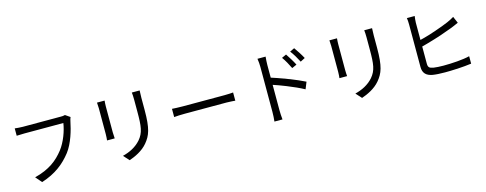

<svg xmlns="http://www.w3.org/2000/svg" viewBox="-28 -1560 6057 2394"><g transform="rotate(-15 3000.0 -363.0)"><path d="M696 -244C775 -347 820 -507 841 -612C845 -631 850 -652 857 -666L796 -708C777 -702 757 -702 742 -702H250C217 -702 176 -706 148 -709V-614C174 -615 210 -617 250 -617H751C737 -521 690 -387 619 -296C535 -189 430 -103 236 -54L305 26C489 -32 605 -127 696 -244Z M1668 -103C1740 -189 1772 -270 1772 -510V-672C1772 -706 1773 -738 1775 -763H1674C1677 -738 1679 -706 1679 -672V-514C1679 -325 1670 -246 1599 -163C1537 -93 1455 -52 1363 -29L1430 45C1503 20 1603 -25 1668 -103ZM1316 -345V-679C1316 -703 1318 -735 1320 -754H1222C1224 -735 1226 -697 1226 -679V-346C1226 -316 1223 -281 1221 -266H1320C1318 -284 1316 -320 1316 -345Z M2894 -437C2872 -435 2833 -432 2783 -432H2246C2190 -432 2135 -435 2105 -437V-331C2136 -334 2191 -337 2246 -337H2784C2829 -337 2874 -332 2894 -331V-437Z M3868 -621C3844 -667 3798 -738 3772 -773L3713 -745C3747 -701 3781 -643 3808 -590L3868 -621ZM3395 -75V-401C3437 -387 3489 -369 3543 -347L3553 -343L3563 -339C3639 -309 3717 -274 3777 -241L3813 -330C3761 -356 3692 -386 3619 -415L3609 -418L3599 -422C3597 -423 3596 -424 3594 -424L3584 -428L3574 -432C3569 -434 3564 -436 3559 -438L3549 -441C3495 -461 3442 -479 3395 -494V-657C3395 -687 3398 -733 3401 -764H3296C3302 -733 3305 -685 3305 -657V-75C3305 -38 3302 15 3298 47H3402C3398 15 3395 -43 3395 -75ZM3747 -568C3724 -615 3679 -686 3654 -723L3595 -696C3628 -651 3660 -592 3685 -540L3747 -568Z M4668 -103C4740 -189 4772 -270 4772 -510V-672C4772 -706 4773 -738 4775 -763H4674C4677 -738 4679 -706 4679 -672V-514C4679 -325 4670 -246 4599 -163C4537 -93 4455 -52 4363 -29L4430 45C4503 20 4603 -25 4668 -103ZM4316 -345V-679C4316 -703 4318 -735 4320 -754H4222C4224 -735 4226 -697 4226 -679V-346C4226 -316 4223 -281 4221 -266H4320C4318 -284 4316 -320 4316 -345Z M5854 -16V-112C5770 -90 5621 -81 5516 -81C5466 -81 5418 -84 5386 -89C5338 -99 5320 -109 5320 -160V-380C5364 -391 5412 -405 5462 -420L5472 -423C5479 -425 5486 -427 5492 -429L5502 -432C5504 -433 5506 -433 5507 -434L5517 -437C5524 -439 5531 -441 5537 -443L5547 -446C5554 -449 5561 -451 5567 -453L5577 -456C5633 -475 5686 -494 5730 -511C5743 -516 5757 -522 5771 -528L5780 -532C5796 -539 5811 -546 5825 -552L5788 -637C5759 -619 5729 -604 5699 -591C5652 -571 5594 -549 5534 -529L5524 -525L5514 -522C5506 -519 5497 -516 5489 -514L5479 -510L5469 -507C5460 -504 5452 -502 5444 -499L5434 -496C5394 -484 5355 -473 5320 -465V-688C5320 -716 5325 -749 5328 -772H5227C5231 -752 5233 -715 5233 -688V-138C5233 -57 5277 -19 5353 -5C5395 2 5452 5 5512 5C5556 5 5606 4 5657 1H5667C5737 -3 5805 -9 5854 -16Z"/></g></svg>

Font: Glow Sans SC Normal Book
Style: Regular
Weight: 500
Designer: Ryoko NISHIZUKA (kana, bopomofo & ideographs); Paul D. Hunt (Latin, Greek & Cyrillic); Sandoll Communications, Soo-young
Version: Version 0.93